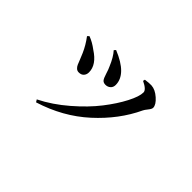

<svg xmlns="http://www.w3.org/2000/svg" viewBox="-83 -816 1166 1166"><g transform="rotate(45 500.0 -232.5)"><path d="M388.7 -516.6Q537.1 -456.1 537.1 -365.2Q537.1 -344.7 523.9 -333Q510.7 -321.3 492.2 -321.3Q474.6 -321.3 465.8 -331.5Q457 -341.8 447.8 -372.1Q438.5 -402.3 430.7 -418Q407.2 -474.6 378.9 -505.9ZM762.7 -372.1Q697.3 -232.4 571.3 -117.7Q445.3 -2.9 269.5 51.8L259.8 36.1Q349.6 -8.8 432.6 -80.6Q515.6 -152.3 569.8 -222.2Q624 -292 656.2 -354.5Q688.5 -417 688.5 -452.1Q688.5 -475.6 636.7 -500L639.6 -512.7Q674.8 -517.6 692.4 -516.6Q726.6 -514.6 761.2 -483.9Q795.9 -453.1 795.9 -427.7Q795.9 -417 781.2 -398.9Q766.6 -380.9 762.7 -372.1ZM257.8 -360.4Q237.3 -407.2 204.1 -451.2L214.8 -461.9Q252 -448.2 289.1 -419.9Q368.2 -369.1 368.2 -304.7Q368.2 -285.2 356.9 -272.5Q345.7 -259.8 324.2 -259.8Q310.5 -259.8 301.3 -268.6Q292 -277.3 287.1 -288.6Q282.2 -299.8 273.4 -322.8Q264.6 -345.7 257.8 -360.4Z"/></g></svg>

Font: GenYoMin TW TTF SemiBold
Style: Regular
Weight: 600
Version: Version 1.300